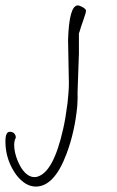

<svg xmlns="http://www.w3.org/2000/svg" viewBox="-157 -355 430 708"><path d="M-25 333Q-63 333 -96 291Q-122 256 -132 213Q-137 190 -137 166Q-137 131 -121 131Q-103 131 -99 148Q-99 148 -99 154V155H-100Q-109 175 -101 210Q-93 241 -78 265Q-56 298 -30 298Q-23 298 -21 297Q40 282 76 120Q80 103 84 79.5Q88 56 92 25Q94 6 95.5 -12.5Q97 -31 97 -49L94 -208Q98 -335 130 -335Q136 -335 147 -329Q158 -323 160 -317V-315Q161 -311 149 -277Q142 -258 139 -247Q136 -236 134 -232V-158L129 -15Q130 3 128 35Q119 131 88 213Q43 333 -25 333Z"/></svg>

Font: Oooh Baby
Style: Normal
Weight: 400
Designer: Robert E. Leuschke
Foundry: Robert E. Leuschke
Version: Version 1.011; ttfautohint (v1.8.3)